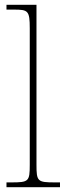

<svg xmlns="http://www.w3.org/2000/svg" viewBox="-20 -780 277 800"><path d="M7 0H230V-20H209C136 -20 132 -24 132 -94V-760H7V-740H37C97 -740 104 -736 104 -662V-94C104 -24 100 -20 27 -20H7Z"/></svg>

Font: Noto Serif Devanagari SemiCondensed Thin
Style: Regular
Weight: 100
Width: 4
Designer: Universal Thirst, Indian Type Foundry and the Monotype Design Team
Foundry: Monotype Imaging Inc.
Version: Version 2.004